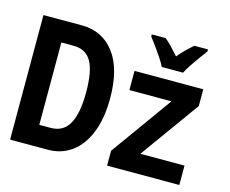

<svg xmlns="http://www.w3.org/2000/svg" viewBox="-106 -915 1271 1063"><g transform="rotate(15 530.0 -383.0)"><path d="M32 0V-714H252Q370 -714 439 -623.5Q508 -533 508 -364Q508 -249 475.5 -167.5Q443 -86 384.5 -43Q326 0 248 0ZM232 -121Q305 -121 338 -182Q371 -243 371 -360Q371 -484 339 -538.5Q307 -593 237 -593H167V-121ZM588 0V-85L840 -436H599V-546H993V-450L749 -111H1002V0ZM739 -606Q729 -627 711 -654Q693 -681 674 -707.5Q655 -734 639 -754V-766H718Q737 -751 757.5 -729.5Q778 -708 800 -683Q823 -710 842.5 -729Q862 -748 883 -766H961V-754Q946 -734 927 -708Q908 -682 890 -655Q872 -628 861 -606Z"/></g></svg>

Font: Noto Sans Mono Condensed
Style: Bold
Weight: 700
Width: 3
Designer: Monotype Design Team
Foundry: Monotype Imaging Inc.
Version: Version 2.014